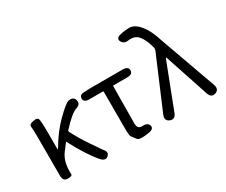

<svg xmlns="http://www.w3.org/2000/svg" viewBox="-128 -1174 1827 1554"><g transform="rotate(-30 785.5 -397.0)"><path d="M504 4Q474 31 439 -8Q360 -99 275 -263Q273 -267 270 -263L222 -200Q179 -142 177 -54Q177 -28 177 -14Q177 0 135 0Q92 0 92 -52V-394Q92 -490 88 -512.5Q84 -535 127 -544Q169 -553 175.5 -527.5Q182 -502 182 -416V-251Q182 -246 184 -246Q186 -246 192 -256Q255 -365 336 -447Q426 -536 454 -543Q504 -555 515 -514Q527 -473 478 -457Q430 -442 336 -339Q329 -332 333 -323Q371 -248 431 -159Q495 -64 498 -61Q534 -23 504 4Z M878 8Q850 13 821 13Q790 13 779 -1Q764 -22 748 -42Q739 -54 739 -122V-464Q739 -469 734 -469H608Q557 -469 556 -503Q555 -538 595 -540L608 -541Q635 -543 662 -543H961Q1013 -543 1013 -506Q1013 -469 961 -469H833Q828 -469 828 -464L825 -116Q825 -63 872 -67Q921 -70 931 -36Q941 -2 887 7Z M1148 -27Q1129 21 1086 4Q1043 -14 1063 -62L1266 -540Q1273 -556 1269 -573Q1267 -579 1260 -603Q1243 -657 1214 -693Q1182 -732 1121 -724Q1074 -717 1057 -753Q1041 -789 1094 -799L1118 -804Q1147 -809 1176 -809Q1225 -809 1274 -750Q1318 -697 1349 -598Q1357 -574 1366 -550L1540 -65Q1557 -15 1514 0Q1471 15 1454 -35L1319 -442Q1316 -451 1314 -451Q1312 -451 1308 -442Z"/></g></svg>

Font: Resource Han Rounded CN
Style: Regular
Weight: 400
Designer: Cyano Hao (round all glyphs); Ryoko NISHIZUKA  (kana, bopomofo & ideographs); Paul D. Hunt (Latin, Greek & Cyrillic); Sa
Foundry: Cyano Hao
Version: 0.990